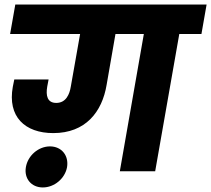

<svg xmlns="http://www.w3.org/2000/svg" viewBox="-20 -760 937 852"><path d="M668.6 0 775.6 -609.2H873.9L896.8 -740H47.9L24.9 -609.2H618.3L511.7 0ZM216.4 -169.4C359.4 -169.4 433 -262.9 453.1 -383.4L499.4 -649.4L338.5 -626.4L294.3 -376.3C288.9 -342.3 273.3 -303.3 229.7 -303.3C189.5 -303.3 182.7 -336.1 189.6 -375.8L195.6 -407.3H43.4C40.9 -396.8 38.9 -385.8 36.9 -375.3C12.7 -242.5 90.2 -169.4 216.4 -169.4ZM169.9 71.8C221.1 71.8 268.3 32.2 277.5 -18C286.1 -69.8 253.1 -110.4 201.8 -110.4C150.6 -110.4 103.4 -69.8 94.8 -18C86.2 32.2 119.1 71.8 169.9 71.8Z"/></svg>

Font: Poppins Devanagari Thin
Style: Italic
Weight: 100
Italic angle: -10°
Designer: Ninad Kale (Devanagari), Jonny Pinhorn (Latin)
Foundry: Indian Type Foundry
Version: 4.005